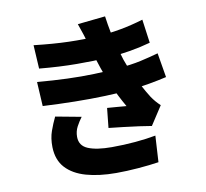

<svg xmlns="http://www.w3.org/2000/svg" viewBox="-94 -931 1187 1105"><g transform="rotate(-10 500.0 -378.5)"><path d="M156 -736Q269 -723 359.5 -720.5Q450 -718 531 -723Q603 -728 667.5 -740Q732 -752 798 -772L817 -634Q760 -618 695 -607Q630 -596 562 -591Q484 -586 383 -586.5Q282 -587 164 -598ZM139 -524Q232 -516 315 -513Q398 -510 470.5 -512.5Q543 -515 604 -520Q690 -527 747.5 -540Q805 -553 851 -566L875 -423Q828 -412 774 -402.5Q720 -393 660 -386Q596 -380 511.5 -377Q427 -374 333.5 -375.5Q240 -377 147 -382ZM468 -685Q460 -716 450 -746.5Q440 -777 428 -811L590 -828Q597 -777 606 -732Q615 -687 626.5 -646Q638 -605 651 -564Q662 -532 681.5 -488.5Q701 -445 724 -402Q747 -359 768 -326Q779 -310 790.5 -296.5Q802 -283 817 -269L746 -160Q718 -165 674 -171Q630 -177 583 -182.5Q536 -188 498 -192L510 -307Q536 -305 568.5 -302.5Q601 -300 622 -298Q583 -366 556.5 -427Q530 -488 513 -539Q501 -575 493.5 -598.5Q486 -622 480.5 -641.5Q475 -661 468 -685ZM357 -282Q339 -258 325 -231.5Q311 -205 311 -173Q311 -121 360 -100.5Q409 -80 498 -80Q569 -80 636 -86Q703 -92 756 -102L747 52Q695 60 626.5 65.5Q558 71 498 71Q397 71 322 49.5Q247 28 205 -18Q163 -64 161 -139Q160 -191 174.5 -232Q189 -273 207 -310Z"/></g></svg>

Font: Noto Sans SC Black
Style: Regular
Weight: 900
Designer: Ryoko NISHIZUKA  (kana, bopomofo & ideographs); Paul D. Hunt (Latin, Greek & Cyrillic); Sandoll Communications , Soo-you
Foundry: Adobe
Version: Version 2.004-H2;hotconv 1.0.118;makeotfexe 2.5.65603